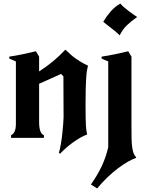

<svg xmlns="http://www.w3.org/2000/svg" viewBox="-20 -772 821 1075"><path d="M199 -372Q242 -400 276 -428Q310 -456 346 -494Q363 -478 377 -465.5Q391 -453 405.5 -443Q420 -433 436 -423.5Q452 -414 473 -404Q469 -390 466.5 -374.5Q464 -359 462.5 -335Q461 -311 460 -276Q459 -241 459 -189Q459 -145 459.5 -116.5Q460 -88 461 -70Q462 -52 464 -40.5Q466 -29 468 -19Q448 -12 427.5 0Q407 12 386.5 27Q366 42 348 58Q330 74 316 89L310 83Q316 63 321 33.5Q326 4 329 -25.5Q332 -55 334 -80Q336 -105 336 -116Q336 -173 335.5 -230Q335 -287 335 -344L322 -358L199 -303V-88Q199 -25 226 -15V0H42V-15Q54 -20 61.5 -35.5Q69 -51 69 -79V-428L32 -444V-455Q67 -460 108 -468.5Q149 -477 181 -485L199 -455ZM489 261Q525 210 549 159.5Q573 109 586 52V-428L549 -444V-455Q584 -460 625 -468.5Q666 -477 698 -485L716 -455V-78Q716 -33 716.5 -1.5Q717 30 720 51.5Q723 73 728 86Q733 99 742 108V112Q721 119 695 134Q669 149 640.5 170.5Q612 192 582 220.5Q552 249 524 283ZM558 -650Q575 -679 599.5 -707.5Q624 -736 654 -752Q660 -744 672.5 -733Q685 -722 699.5 -711Q714 -700 727.5 -690.5Q741 -681 748 -677Q714 -653 690.5 -630.5Q667 -608 650 -574Q644 -581 631.5 -591.5Q619 -602 605 -613Q591 -624 578 -634Q565 -644 558 -650Z"/></svg>

Font: New Rocker
Style: Regular
Weight: 400
Designer: Pablo Impallari, Brenda Gallo, Rodrigo Fuenzalida
Foundry: Pablo Impallari, Brenda Gallo, Rodrigo Fuenzalida
Version: Version 1.000; ttfautohint (v0.93) -l 8 -r 50 -G 200 -x 14 -